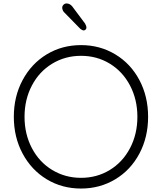

<svg xmlns="http://www.w3.org/2000/svg" viewBox="-20 -1069 937 1111"><path d="M60 -393Q60 -511 111 -606Q162 -701 250.5 -754.5Q339 -808 449 -808Q558 -808 647 -754.5Q736 -701 786.5 -606Q837 -511 837 -393Q837 -275 786.5 -180Q736 -85 647 -31.5Q558 22 449 22Q339 22 250.5 -31.5Q162 -85 111 -180Q60 -275 60 -393ZM775 -393Q775 -493 732.5 -574Q690 -655 615.5 -700.5Q541 -746 449 -746Q357 -746 282 -700.5Q207 -655 164.5 -574Q122 -493 122 -393Q122 -293 164.5 -212Q207 -131 282 -85.5Q357 -40 449 -40Q541 -40 615.5 -85.5Q690 -131 732.5 -212Q775 -293 775 -393ZM445 -902 350 -999Q346 -1003 343 -1010.5Q340 -1018 340 -1024Q340 -1034 347.5 -1041.5Q355 -1049 365 -1049Q384 -1049 398 -1032L472 -933Q480 -920 480 -908Q480 -903 475.5 -898Q471 -893 465 -893Q456 -893 445 -902Z"/></svg>

Font: Tsukimi Rounded
Style: Regular
Weight: 400
Designer: Takashi Funayama
Foundry: Takashi Funayama
Version: Version 1.032; ttfautohint (v1.8.3)